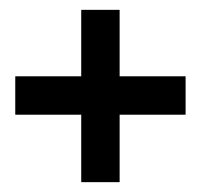

<svg xmlns="http://www.w3.org/2000/svg" viewBox="-20 -544 420 390"><path d="M223 -389H357V-311H223V-174H145V-311H11V-389H145V-524H223Z"/></svg>

Font: Bebas Neue Bold
Style: Regular
Weight: 700
Designer: Ryoichi Tsunekawa & LGV (GE)
Foundry: Free Software Foundation, Inc.
Version: Version 1.003 August 13, 2016